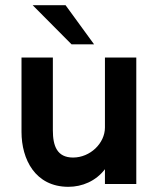

<svg xmlns="http://www.w3.org/2000/svg" viewBox="-20 -710 616 741"><path d="M256 -539H343L233 -690H106ZM244 11C297 11 350 -11 385 -57V0H506V-488H385V-218C385 -157 328 -102 262 -102C200 -102 184 -147 184 -207V-488H63V-201C63 -95 116 11 244 11Z"/></svg>

Font: FREAK Grotesk
Style: Bold
Weight: 700
Designer: La Scuola Open Source
Foundry: La Scuola Open Source
Version: Version 1.000;PS 1.0;hotconv 1.0.72;makeotf.lib2.5.5900